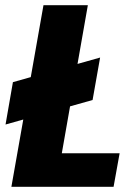

<svg xmlns="http://www.w3.org/2000/svg" viewBox="-20 -722 525 742"><path d="M1.4 -240.8 337.8 -335.5 366.9 -499.6 29.9 -404.5ZM148 -701.9 24 0H418.9L442.3 -129.8H218.9L319.5 -701.9Z"/></svg>

Font: Poppins Devanagari Thin
Style: Italic
Weight: 100
Italic angle: -10°
Designer: Ninad Kale (Devanagari), Jonny Pinhorn (Latin)
Foundry: Indian Type Foundry
Version: 4.005